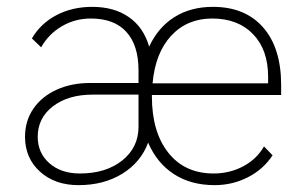

<svg xmlns="http://www.w3.org/2000/svg" viewBox="-20 -530 882 560"><path d="M423 -253V-249Q423 -145 471 -84.5Q519 -24 603 -24Q650 -24 689.5 -45Q729 -66 750 -103L775 -77Q748 -36 703 -13Q658 10 606 10Q537 10 487.5 -22Q438 -54 412 -114Q391 -57 337 -23.5Q283 10 209 10Q140 10 96.5 -29.5Q53 -69 53 -131Q53 -177 77 -212.5Q101 -248 144.5 -268Q188 -288 243 -288H384V-325Q384 -398 348.5 -437Q313 -476 245 -476Q199 -476 160.5 -453.5Q122 -431 100 -392L73 -418Q99 -462 145 -486Q191 -510 249 -510Q313 -510 356 -480Q399 -450 415 -394Q441 -450 488.5 -480Q536 -510 601 -510Q695 -510 747.5 -450Q800 -390 800 -282V-253ZM425 -287H762V-306Q762 -385 718 -430.5Q674 -476 599 -476Q526 -476 479.5 -426Q433 -376 425 -287ZM384 -254H250Q179 -254 134.5 -220Q90 -186 90 -131Q90 -84 124 -54Q158 -24 213 -24Q289 -24 336.5 -62Q384 -100 384 -160Z"/></svg>

Font: Sarabun Thin
Style: Regular
Weight: 250
Designer: Suppakit Chalermlarp | Katatrad Co.,Ltd.
Foundry: Cadson Demak Co.,Ltd.
Version: Version 1.000; ttfautohint (v1.6)